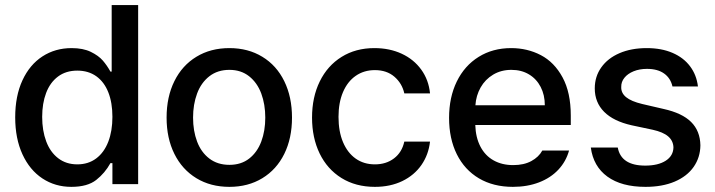

<svg xmlns="http://www.w3.org/2000/svg" viewBox="-20 -727 2823 758"><path d="M40 -263.7Q40 -348.1 68.6 -409.9Q97.2 -471.7 147.7 -504.4Q198.2 -537.1 262.7 -537.1Q308.1 -537.1 338.6 -522.2Q369.1 -507.3 386 -487.8Q402.8 -468.3 416 -444.3H420.9V-707H525.4V0H423.8V-83H416Q394.5 -43.9 359.9 -16.6Q325.2 10.7 261.7 10.7Q197.8 10.7 147.5 -22.5Q97.2 -55.7 68.6 -117.9Q40 -180.2 40 -263.7ZM423.8 -265.6Q423.8 -321.3 407.7 -362.3Q391.6 -403.3 360.4 -425.8Q329.1 -448.2 285.2 -448.2Q240.2 -448.2 209 -424.8Q177.7 -401.4 162.1 -360.1Q146.5 -318.8 146.5 -265.6Q146.5 -211.4 162.4 -168.9Q178.2 -126.5 209.7 -102.3Q241.2 -78.1 285.2 -78.1Q328.6 -78.1 359.9 -101.6Q391.1 -125 407.5 -167.5Q423.8 -210 423.8 -265.6Z M637.7 -262.7Q637.7 -344.7 668.5 -406.7Q699.2 -468.8 755.4 -502.9Q811.5 -537.1 885.7 -537.1Q959.5 -537.1 1015.6 -502.9Q1071.8 -468.8 1102.3 -406.5Q1132.8 -344.2 1132.8 -262.7Q1132.8 -181.2 1102.3 -119.4Q1071.8 -57.6 1015.6 -23.4Q959.5 10.7 885.7 10.7Q811.5 10.7 755.4 -23.4Q699.2 -57.6 668.5 -119.4Q637.7 -181.2 637.7 -262.7ZM1027.3 -262.7Q1027.3 -314.9 1011.5 -357.7Q995.6 -400.4 963.6 -425.8Q931.6 -451.2 885.7 -451.2Q838.9 -451.2 806.4 -425.8Q773.9 -400.4 758.1 -357.7Q742.2 -314.9 742.2 -262.7Q742.2 -210.4 758.1 -168.2Q773.9 -126 806.4 -101.1Q838.9 -76.2 885.7 -76.2Q932.1 -76.2 963.9 -101.1Q995.6 -126 1011.5 -168.2Q1027.3 -210.4 1027.3 -262.7Z M1211.9 -262.7Q1211.9 -343.3 1242.4 -405.5Q1272.9 -467.8 1328.6 -502.4Q1384.3 -537.1 1458 -537.1Q1518.1 -537.1 1565.9 -514.9Q1613.8 -492.7 1643.1 -452.1Q1672.4 -411.6 1677.7 -358.4H1576.2Q1567.4 -397.9 1537.1 -424.1Q1506.8 -450.2 1460 -450.2Q1417 -450.2 1384.5 -427.7Q1352.1 -405.3 1334.2 -363.5Q1316.4 -321.8 1316.4 -265.6Q1316.4 -208 1334.2 -165.8Q1352.1 -123.5 1384.3 -100.8Q1416.5 -78.1 1460 -78.1Q1504.4 -78.1 1535.6 -101.8Q1566.9 -125.5 1576.2 -168H1677.7Q1671.9 -116.2 1643.8 -75.7Q1615.7 -35.2 1568.4 -12.2Q1521 10.7 1460 10.7Q1384.3 10.7 1328.1 -24.2Q1272 -59.1 1241.9 -121.1Q1211.9 -183.1 1211.9 -262.7Z M1752.9 -261.7Q1752.9 -342.8 1783.4 -405.3Q1814 -467.8 1869.6 -502.4Q1925.3 -537.1 1998 -537.1Q2062 -537.1 2115.2 -509.3Q2168.5 -481.4 2200.9 -421.6Q2233.4 -361.8 2233.4 -270.5V-233.4H1856.4Q1857.9 -184.1 1876.7 -148.2Q1895.5 -112.3 1928.7 -93.8Q1961.9 -75.2 2005.9 -75.2Q2048.3 -75.2 2077.6 -91.1Q2106.9 -106.9 2121.1 -132.8H2226.6Q2214.8 -89.8 2184.6 -57.4Q2154.3 -24.9 2108.2 -7.1Q2062 10.7 2004.9 10.7Q1927.7 10.7 1870.8 -22.9Q1814 -56.6 1783.4 -118.2Q1752.9 -179.7 1752.9 -261.7ZM2130.9 -311.5Q2130.9 -352.1 2114.5 -383.8Q2098.1 -415.5 2068.4 -433.3Q2038.6 -451.2 1999 -451.2Q1958.5 -451.2 1927 -432.4Q1895.5 -413.6 1877.4 -381.6Q1859.4 -349.6 1856.9 -311.5Z M2534.2 -455.1Q2504.9 -455.1 2481.4 -445.6Q2458 -436 2445.1 -419.9Q2432.1 -403.8 2432.6 -383.8Q2431.6 -359.9 2451.9 -343.3Q2472.2 -326.7 2515.6 -316.4L2599.6 -296.9Q2672.9 -280.8 2708.5 -245.4Q2744.1 -210 2745.1 -153.3Q2744.6 -105.5 2718.5 -68.1Q2692.4 -30.8 2643.6 -10Q2594.7 10.7 2528.3 10.7Q2433.6 10.7 2377.9 -29.8Q2322.3 -70.3 2312.5 -144.5H2418.9Q2432.1 -73.2 2527.3 -73.2Q2578.1 -73.2 2608.2 -92.5Q2638.2 -111.8 2638.7 -145.5Q2637.7 -171.4 2617.9 -188.5Q2598.1 -205.6 2556.6 -214.8L2473.6 -232.4Q2401.9 -248.5 2365 -285.6Q2328.1 -322.8 2328.1 -377.9Q2328.1 -424.8 2353.8 -460.9Q2379.4 -497.1 2425.8 -517.1Q2472.2 -537.1 2533.2 -537.1Q2591.3 -537.1 2635 -518.3Q2678.7 -499.5 2704.3 -465.3Q2730 -431.2 2735.4 -385.7H2634.8Q2627.4 -418.5 2601.8 -436.8Q2576.2 -455.1 2534.2 -455.1Z"/></svg>

Font: Pretendard JP Medium
Style: Regular
Weight: 500
Designer: Base glyphs from Inter by Rasmus Andersson; Hangeul glyphs from Noto Sans CJK(Source Han Sans) by Jang Soo-young and Kan
Foundry: Kil Hyung-jin
Version: Version 1.309